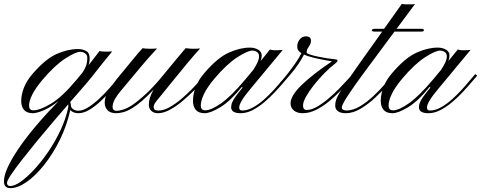

<svg xmlns="http://www.w3.org/2000/svg" viewBox="-110 -578 2460 982"><path d="M-57.1 384.3Q-89.8 384.3 -89.8 349.1Q-89.8 293.9 -18.1 186.5Q53.7 79.1 189.9 -61.5Q148.4 -28.8 113.3 -13.9Q78.1 1 58.1 1Q27.8 1 13.2 -15.6Q-1.5 -32.2 -1.5 -62Q-1.5 -93.8 12.7 -130.1Q26.9 -166.5 58.1 -202.1Q122.6 -276.4 179.4 -301.8Q236.3 -327.1 288.6 -327.1Q313 -327.1 330.8 -317.1Q348.6 -307.1 348.6 -278.8Q348.6 -261.2 343.3 -245.1Q362.8 -269.5 375.2 -285.9Q387.7 -302.2 399.4 -317.4Q403.8 -315.4 412.1 -314.7Q420.4 -314 428.2 -314Q434.6 -314 446 -314.2Q457.5 -314.5 463.9 -314.9Q437 -283.2 413.8 -253.7Q390.6 -224.1 365.7 -192.6Q340.8 -161.1 307.1 -122.6L249 -56.2Q252.4 -47.4 253.4 -33.7Q255.9 -24.4 266.4 -18.1Q276.9 -11.7 290.5 -11.7Q313.5 -11.7 340.8 -28.8Q368.2 -45.9 396 -71.8Q423.8 -97.7 447.8 -124.8Q471.7 -151.9 488 -172.4Q504.4 -192.9 508.8 -198.2L519.5 -189.9Q514.2 -183.6 497.6 -162.6Q481 -141.6 456.8 -114Q432.6 -86.4 404.3 -60.1Q376 -33.7 346.9 -16.4Q317.9 1 291.5 1Q264.2 1 249.5 -15.1Q231.9 64 196.8 135.7Q161.6 207.5 117.2 263.7Q72.8 319.8 27.1 352.1Q-18.6 384.3 -57.1 384.3ZM60.5 -13.7Q93.8 -13.7 150.9 -47.9Q208 -82 279.8 -168Q288.6 -178.7 296.6 -188.2Q304.7 -197.8 311.5 -206.5Q321.3 -220.2 328.9 -238.3Q336.4 -256.3 336.4 -283.2Q336.4 -297.9 324.7 -305.4Q313 -313 300.3 -313Q276.9 -313 223.4 -278.3Q169.9 -243.7 106.9 -169.4Q71.3 -126.5 54.9 -94Q38.6 -61.5 38.6 -38.6Q38.6 -13.7 60.5 -13.7ZM-57.1 373.5Q-35.6 373.5 -3.4 350.8Q28.8 328.1 65.7 288.3Q102.5 248.5 137.5 197Q172.4 145.5 199.5 87.9Q226.6 30.3 238.8 -27.8Q240.7 -38.6 238.8 -44.4Q204.6 -4.9 162.6 44.2Q120.6 93.3 79.1 143.8Q37.6 194.3 2.7 239Q-32.2 283.7 -53.2 315.2Q-74.2 346.7 -74.2 357.4Q-74.2 373.5 -57.1 373.5Z M485.4 1Q453.6 1 439.9 -14.6Q426.3 -30.3 425.8 -48.3Q423.8 -84.5 452.9 -127Q481.9 -169.4 536.1 -232.9Q555.2 -255.4 575.9 -281.2Q596.7 -307.1 619.1 -331.5Q635.7 -328.6 658.2 -328.6Q665 -328.6 677.2 -329.1Q689.5 -329.6 693.4 -330.1Q651.9 -285.6 610.4 -236.3Q568.8 -187 536.1 -147Q525.4 -133.8 508.3 -114Q491.2 -94.2 478.3 -72Q465.3 -49.8 465.8 -28.8Q465.8 -22 470.7 -16.6Q475.6 -11.2 489.3 -11.2Q499 -11.2 519.8 -17.6Q540.5 -23.9 564 -39.1Q596.7 -61 638.2 -99.4Q679.7 -137.7 728.5 -198.2Q739.3 -211.4 746.1 -219.7Q752.9 -228 758.8 -234.9Q775.9 -255.9 795.9 -279.8Q815.9 -303.7 839.4 -331.5Q855 -330.1 861.3 -329.3Q867.7 -328.6 878.4 -328.6Q901.4 -328.6 913.6 -330.1Q884.8 -298.8 847.9 -254.4Q811 -210 774.9 -165.3Q738.8 -120.6 711.4 -86.9Q688 -59.6 681.9 -49.6Q675.8 -39.6 675.8 -30.3Q676.3 -24.4 679.9 -18.6Q683.6 -12.7 701.2 -12.7Q727.1 -12.7 757.6 -29.8Q788.1 -46.9 818.1 -72.5Q848.1 -98.1 874.3 -125Q900.4 -151.9 918.5 -172.4Q936.5 -192.9 941.9 -198.2L951.7 -189.9Q945.8 -183.6 927 -162.6Q908.2 -141.6 880.9 -114Q853.5 -86.4 822 -60.1Q790.5 -33.7 758.3 -16.4Q726.1 1 697.8 1Q678.2 1 665 -10Q651.9 -21 651.4 -40.5Q650.9 -58.1 656.5 -77.1Q662.1 -96.2 675.8 -120.1Q614.7 -54.2 566.4 -24.9Q541.5 -9.8 521 -4.4Q500.5 1 485.4 1Z M937 1Q905.8 1 891.4 -16.1Q877 -33.2 877 -63Q877 -95.7 890.9 -132.8Q904.8 -169.9 937 -206.5Q1002.9 -283.2 1060.3 -308.8Q1117.7 -334.5 1168 -334.5Q1193.4 -334.5 1210.9 -323.7Q1228.5 -313 1228.5 -294.4Q1228.5 -280.3 1222.7 -265.6Q1238.3 -284.2 1249.3 -298.1Q1260.3 -312 1270.5 -324.7Q1283.2 -320.8 1299.8 -320.8Q1306.6 -320.8 1318.4 -321.3Q1330.1 -321.8 1336.4 -322.8L1171.9 -124.5Q1140.6 -87.4 1127 -64.2Q1113.3 -41 1113.3 -28.3Q1113.3 -12.7 1128.4 -12.7Q1154.8 -12.7 1183.1 -28.1Q1211.4 -43.5 1238.8 -67.6Q1266.1 -91.8 1290 -117.9Q1314 -144 1332.3 -166.3Q1350.6 -188.5 1360.4 -199.2L1370.1 -190.9Q1359.4 -178.7 1339.8 -155.8Q1320.3 -132.8 1295.2 -106Q1270 -79.1 1241 -54.7Q1211.9 -30.3 1181.4 -14.6Q1150.9 1 1121.1 1Q1072.3 1 1072.3 -29.3Q1072.3 -40.5 1076.4 -52Q1080.6 -63.5 1093.3 -81.8Q1106 -100.1 1131.3 -130.9L1126.5 -132.8Q1066.9 -59.6 1016.4 -29.3Q965.8 1 937 1ZM939 -13.7Q970.2 -13.7 1021.5 -50Q1072.8 -86.4 1144.5 -171.4Q1156.2 -185.5 1166.3 -197.8Q1176.3 -210 1185.5 -220.7Q1196.8 -237.8 1205.8 -256.3Q1214.8 -274.9 1214.8 -290Q1214.8 -305.2 1204.1 -312.3Q1193.4 -319.3 1180.7 -319.3Q1156.7 -319.3 1103.3 -284.9Q1049.8 -250.5 985.8 -174.8Q949.2 -130.9 933.1 -96.7Q917 -62.5 917 -39.1Q917 -13.7 939 -13.7Z M1437.5 1Q1410.2 1 1393.1 -12.9Q1376 -26.9 1376 -49.3Q1376 -88.4 1433.1 -143.6Q1490.2 -198.7 1587.9 -264.2Q1538.1 -272.5 1502.2 -280.8Q1466.3 -289.1 1444.8 -298.8Q1435.1 -279.3 1416.5 -251Q1397.9 -222.7 1369.1 -189.9Q1349.6 -167 1339.8 -157.7Q1330.1 -148.4 1326.4 -146.7Q1322.8 -145 1322.3 -144Q1320.8 -143.6 1320.6 -147Q1320.3 -150.4 1320.8 -152.3Q1320.8 -154.3 1328.1 -161.6Q1335.4 -168.9 1358.9 -198.2Q1383.3 -229 1402.3 -256.8Q1421.4 -284.7 1431.6 -305.7Q1414.1 -316.9 1411.1 -330.6Q1407.2 -354 1420.4 -373Q1433.6 -392.1 1454.6 -392.1Q1480.5 -392.1 1480.5 -369.6Q1480.5 -358.4 1476.1 -350.6Q1471.7 -342.8 1467.3 -335.4Q1458.5 -325.2 1458.5 -309.6Q1458.5 -304.7 1475.3 -299.1Q1492.2 -293.5 1516.8 -288.3Q1541.5 -283.2 1565.4 -279.5Q1589.4 -275.9 1603 -274.9Q1612.3 -274.4 1614.5 -271.7Q1616.7 -269 1616.7 -267.6Q1616.7 -262.7 1602.5 -251.5Q1575.7 -231 1547.4 -201.9Q1519 -172.9 1494.6 -141.8Q1470.2 -110.8 1455.1 -83.5Q1439.9 -56.2 1439.9 -38.6Q1439.9 -15.6 1458.5 -15.6Q1482.4 -15.6 1510.7 -31.7Q1539.1 -47.9 1568.1 -72.3Q1597.2 -96.7 1622.8 -122.8Q1648.4 -148.9 1667 -169.7Q1685.5 -190.4 1692.9 -198.2L1702.6 -189.9Q1691.9 -179.7 1672.1 -157.5Q1652.3 -135.3 1626 -108.2Q1599.6 -81.1 1568.6 -56.2Q1537.6 -31.2 1504.4 -15.1Q1471.2 1 1437.5 1Z M1658.2 1Q1631.3 1 1617.9 -9.8Q1604.5 -20.5 1604.5 -37.1Q1604.5 -50.3 1607.9 -63.2Q1611.3 -76.2 1622.6 -96.2Q1633.8 -116.2 1656.7 -150.1Q1679.7 -184.1 1718.8 -239.3L1844.7 -416.5H1806.2Q1791.5 -416.5 1791.5 -422.9Q1791.5 -430.7 1810.1 -430.7H1854.5L1944.8 -557.6Q1951.2 -556.6 1961.7 -555.9Q1972.2 -555.2 1991.7 -555.7Q2001.5 -555.7 2012.7 -557.6L1918.5 -430.7H2044.4Q2058.1 -430.7 2058.1 -423.8Q2058.1 -416.5 2045.9 -416.5H1907.7L1778.8 -242.7Q1732.9 -181.2 1705.1 -141.6Q1677.2 -102.1 1662.8 -79.1Q1648.4 -56.2 1643.3 -44.9Q1638.2 -33.7 1638.2 -28.3Q1638.2 -13.7 1662.6 -12.7Q1696.3 -13.2 1732.2 -34.9Q1768.1 -56.6 1801.3 -88.1Q1834.5 -119.6 1860.8 -150.1Q1887.2 -180.7 1901.9 -198.2L1912.6 -189.9Q1898.4 -173.3 1871.1 -142.1Q1843.8 -110.8 1808.3 -77.9Q1772.9 -44.9 1734.4 -22Q1695.8 1 1658.2 1Z M1897.5 1Q1866.2 1 1851.8 -16.1Q1837.4 -33.2 1837.4 -63Q1837.4 -95.7 1851.3 -132.8Q1865.2 -169.9 1897.5 -206.5Q1963.4 -283.2 2020.8 -308.8Q2078.1 -334.5 2128.4 -334.5Q2153.8 -334.5 2171.4 -323.7Q2189 -313 2189 -294.4Q2189 -280.3 2183.1 -265.6Q2198.7 -284.2 2209.7 -298.1Q2220.7 -312 2231 -324.7Q2243.7 -320.8 2260.3 -320.8Q2267.1 -320.8 2278.8 -321.3Q2290.5 -321.8 2296.9 -322.8L2132.3 -124.5Q2101.1 -87.4 2087.4 -64.2Q2073.7 -41 2073.7 -28.3Q2073.7 -12.7 2088.9 -12.7Q2115.2 -12.7 2143.6 -28.1Q2171.9 -43.5 2199.2 -67.6Q2226.6 -91.8 2250.5 -117.9Q2274.4 -144 2292.7 -166.3Q2311 -188.5 2320.8 -199.2L2330.6 -190.9Q2319.8 -178.7 2300.3 -155.8Q2280.8 -132.8 2255.6 -106Q2230.5 -79.1 2201.4 -54.7Q2172.4 -30.3 2141.8 -14.6Q2111.3 1 2081.5 1Q2032.7 1 2032.7 -29.3Q2032.7 -40.5 2036.9 -52Q2041 -63.5 2053.7 -81.8Q2066.4 -100.1 2091.8 -130.9L2086.9 -132.8Q2027.3 -59.6 1976.8 -29.3Q1926.3 1 1897.5 1ZM1899.4 -13.7Q1930.7 -13.7 1981.9 -50Q2033.2 -86.4 2105 -171.4Q2116.7 -185.5 2126.7 -197.8Q2136.7 -210 2146 -220.7Q2157.2 -237.8 2166.3 -256.3Q2175.3 -274.9 2175.3 -290Q2175.3 -305.2 2164.6 -312.3Q2153.8 -319.3 2141.1 -319.3Q2117.2 -319.3 2063.7 -284.9Q2010.3 -250.5 1946.3 -174.8Q1909.7 -130.9 1893.6 -96.7Q1877.4 -62.5 1877.4 -39.1Q1877.4 -13.7 1899.4 -13.7Z"/></svg>

Font: Pinyon Script
Style: Regular
Weight: 400
Designer: Nicole Fally, Eben Sorkin
Foundry: Sorkin Type Co.
Version: Version 1.008; ttfautohint (v1.8.4.7-5d5b)